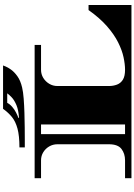

<svg xmlns="http://www.w3.org/2000/svg" viewBox="173 -1076 902 1289"><g transform="rotate(-90 624.5 -431.0)"><path d="M73 0V-43H193Q238 -43 269.5 -67Q301 -91 301 -151V-497Q301 -527 286.5 -552Q272 -577 247.5 -592Q223 -607 193 -607H73V-650H968V-607H801Q771 -607 746.5 -592Q722 -577 707 -552Q692 -527 692 -497V-151Q692 -122 701.5 -97Q711 -72 734.5 -57.5Q758 -43 801 -43Q838 -43 885 -53Q932 -63 985 -89.5Q1038 -116 1093 -164Q1148 -212 1202 -288H1236V0ZM369 -43H434V-607H369ZM280 -716V-752Q358 -752 406 -765Q454 -778 484 -802.5Q514 -827 539 -862H830Q830 -862 824 -846.5Q818 -831 802.5 -809Q787 -787 758 -766Q729 -745 682 -734Q653 -727 607.5 -723.5Q562 -720 511.5 -718.5Q461 -717 414 -716.5Q367 -716 334 -716ZM478 -755Q530 -758 563.5 -772Q597 -786 616 -804Q635 -822 643 -834H579Q570 -816 552 -800.5Q534 -785 513.5 -774.5Q493 -764 478 -759Z"/></g></svg>

Font: Diplomata SC
Style: Regular
Weight: 400
Designer: Eduardo Rodriguez Tunni
Foundry: Eduardo Rodriguez Tunni
Version: Version 1.002; ttfautohint (v1.8.4.7-5d5b);gftools[0.9.23]